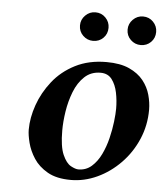

<svg xmlns="http://www.w3.org/2000/svg" viewBox="-48 -670 616 723"><g transform="rotate(5 259.5 -308.5)"><path d="M72 -165Q72 -210 89 -258.5Q106 -307 139.5 -349.5Q173 -392 224 -418Q275 -444 342 -444Q394 -444 428 -428.5Q462 -413 481.5 -388.5Q501 -364 509 -335Q517 -306 517 -279Q517 -220 494.5 -167.5Q472 -115 433 -75Q394 -35 345.5 -12.5Q297 10 246 10Q192 10 158 -9.5Q124 -29 105.5 -57.5Q87 -86 79.5 -115.5Q72 -145 72 -165ZM198 -173Q198 -112 211.5 -81.5Q225 -51 242.5 -41.5Q260 -32 271 -32Q300 -32 321 -50.5Q342 -69 356 -98Q370 -127 378 -160Q386 -193 389.5 -223Q393 -253 393 -272Q393 -303 387 -332.5Q381 -362 366 -382Q351 -402 323 -402Q287 -402 262.5 -379Q238 -356 224 -320Q210 -284 204 -245Q198 -206 198 -173ZM230 -573Q230 -595 246 -611Q262 -627 284 -627Q307 -627 322.5 -611Q338 -595 338 -573Q338 -550 322.5 -534.5Q307 -519 284 -519Q262 -519 246 -534.5Q230 -550 230 -573ZM410 -573Q410 -595 426 -611Q442 -627 464 -627Q487 -627 502.5 -611Q518 -595 518 -573Q518 -550 502.5 -534.5Q487 -519 464 -519Q442 -519 426 -534.5Q410 -550 410 -573Z"/></g></svg>

Font: Libertinus Serif Semibold Italic
Style: Regular
Weight: 600
Italic angle: -11.5°
Designer: Philipp H. Poll, Khaled Hosny
Foundry: Caleb Maclennan
Version: Version 7.051;RELEASE